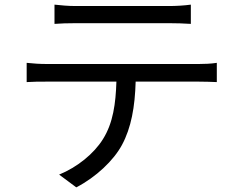

<svg xmlns="http://www.w3.org/2000/svg" viewBox="-20 -760 1040 828"><path d="M215 -740V-657C240 -659 273 -660 306 -660C363 -660 655 -660 710 -660C739 -660 774 -659 803 -657V-740C774 -736 738 -734 710 -734C655 -734 363 -734 305 -734C273 -734 243 -737 215 -740ZM95 -489V-406C123 -408 152 -408 182 -408H482C479 -314 468 -230 424 -160C385 -97 313 -39 235 -7L309 48C394 4 470 -68 506 -135C546 -209 562 -300 565 -408H837C861 -408 893 -407 915 -406V-489C891 -485 858 -484 837 -484C784 -484 240 -484 182 -484C151 -484 123 -486 95 -489Z"/></svg>

Font: Noto Sans CJK JP
Style: Regular
Weight: 400
Designer: Ryoko NISHIZUKA 西塚涼子 (kana, bopomofo & ideographs); Paul D. Hunt (Latin, Greek & Cyrillic); Sandoll Communications 산돌커뮤니
Foundry: Adobe
Version: Version 2.004;hotconv 1.0.118;makeotfexe 2.5.65603